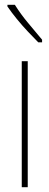

<svg xmlns="http://www.w3.org/2000/svg" viewBox="-20 -783 206 803"><path d="M96 0H71V-527H96ZM42 -763Q68 -722 97.5 -687Q127 -652 156 -617V-606H140Q121 -625 97 -650.5Q73 -676 50.5 -703.5Q28 -731 11 -756V-763Z"/></svg>

Font: Noto Sans Lao UI ExtCond Thin
Style: Regular
Weight: 100
Width: 2
Designer: Monotype Design Team
Foundry: Monotype Imaging Inc.
Version: Version 2.000; ttfautohint (v1.8.4.7-5d5b)